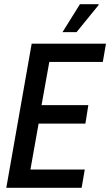

<svg xmlns="http://www.w3.org/2000/svg" viewBox="-20 -895 525 915"><path d="M10 0 131 -687H485L470 -600H215L178 -394H401L387 -306H164L125 -87H384L369 0ZM278 -742 361 -875H450V-871L345 -742Z"/></svg>

Font: Archivo ExtraCondensed Medium
Style: Italic
Weight: 500
Width: 2
Italic angle: -10°
Designer: Hector Gatti
Foundry: Omnibus-Type
Version: Version 2.001